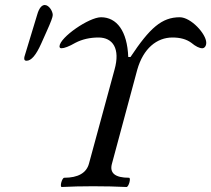

<svg xmlns="http://www.w3.org/2000/svg" viewBox="-20 -745 845 768"><path d="M86 -502C105 -502 124 -524 145 -571L166 -618C184 -658 191 -677 191 -685C191 -700 176 -725 159 -725C147 -725 136 -712 129 -687L78 -519C77 -516 77 -513 77 -510C77 -505 80 -502 86 -502ZM227 3C266 1 305 0 352 0C402 0 444 1 486 3C495 3 505 -34 496 -34C440 -34 417 -53 428 -91L529 -466C553 -551 607 -595 670 -595C701 -595 726 -588 745 -574C763 -559 778 -552 789 -552C798 -552 805 -561 805 -574C805 -609 744 -676 699 -676C627 -676 579 -633 502 -517H493C489 -621 447 -676 384 -676C336 -676 220 -596 218 -560C218 -554 221 -552 226 -552C237 -552 256 -559 282 -574C309 -588 340 -595 374 -595C431 -595 462 -551 438 -466L336 -91C326 -53 292 -34 237 -34C228 -34 218 3 227 3Z"/></svg>

Font: Junicode Two Beta SemiCondensed Medium
Style: Italic
Weight: 500
Width: 4
Italic angle: -10°
Version: Version 1.063